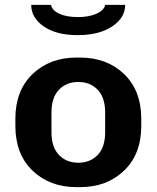

<svg xmlns="http://www.w3.org/2000/svg" viewBox="-20 -757 642 787"><path d="M298 -613Q211 -613 159.5 -648.5Q108 -684 108 -737H189Q194 -714 223.5 -700.5Q253 -687 300 -687Q345 -687 376 -701Q407 -715 411 -737H493Q493 -684 439.5 -648.5Q386 -613 298 -613ZM293 10Q184 10 113.5 -57.5Q43 -125 43 -241V-270Q43 -386 113.5 -453.5Q184 -521 293 -521H309Q418 -521 488.5 -453.5Q559 -386 559 -270V-241Q559 -125 488.5 -57.5Q418 10 309 10ZM411 -215V-296Q411 -357 380.5 -389Q350 -421 301 -421Q252 -421 221.5 -389Q191 -357 191 -296V-215Q191 -154 221.5 -122Q252 -90 301 -90Q350 -90 380.5 -122Q411 -154 411 -215Z"/></svg>

Font: Chivo
Style: Bold
Weight: 700
Designer: Hector Gatti
Foundry: Omnibus-Type
Version: Version 1.007;PS 001.007;hotconv 1.0.88;makeotf.lib2.5.64775